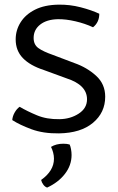

<svg xmlns="http://www.w3.org/2000/svg" viewBox="-20 -575 518 845"><path d="M34 -46.5Q35 -63 44.5 -79.8Q54 -96.5 66.5 -105Q99.5 -85.5 142.8 -67.5Q186 -49.5 241.5 -50.5Q289.5 -51 326.2 -74.8Q363 -98.5 363 -138Q363 -201 273.5 -230L172.5 -267Q112.5 -286.5 80.8 -319.2Q49 -352 49 -401.5Q49 -442.5 70.8 -477Q92.5 -511.5 134.2 -532.5Q176 -553.5 237 -554.5Q286.5 -555.5 334.8 -543Q383 -530.5 417 -514.5Q417 -477 389.5 -455Q354 -471.5 312.2 -481.2Q270.5 -491 235 -490.5Q185.5 -489.5 156.8 -466.8Q128 -444 128 -408Q128 -378.5 148.8 -363.5Q169.5 -348.5 211 -334L307.5 -297.5Q363 -278 403 -241.5Q443 -205 443 -149.5Q443 -79.5 389.2 -34.5Q335.5 10.5 239.5 12Q170.5 13 118.5 -6.2Q66.5 -25.5 34 -46.5ZM286.5 61Q290 68 292.5 81.2Q295 94.5 295 107Q295 152.5 265.8 190.2Q236.5 228 187.5 250.5Q178 247.5 170.8 237.8Q163.5 228 161 217Q217.5 177 217.5 123.5Q217.5 110 213.8 96Q210 82 204.5 71.5Q227 57.5 259 57.5Q275 57.5 286.5 61Z"/></svg>

Font: Signika SC Light
Style: Regular
Weight: 300
Designer: Anna Giedryś
Foundry: Anna Giedryś
Version: Version 2.000; ttfautohint (v1.8.3) -l 8 -r 50 -G 200 -x 9 -